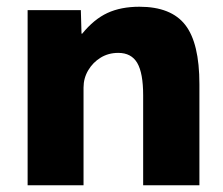

<svg xmlns="http://www.w3.org/2000/svg" viewBox="-20 -550 661 570"><path d="M62 0V-520H220L222 -450H224Q259 -493 299 -511.5Q339 -530 394 -530Q488 -530 530 -476Q572 -422 572 -300V0H405V-267Q405 -333 387.5 -363Q370 -393 331 -393Q302 -393 279 -379Q256 -365 242 -341.5Q228 -318 228 -290V0Z"/></svg>

Font: M PLUS 2 ExtraBold
Style: Regular
Weight: 800
Version: Version 1.001